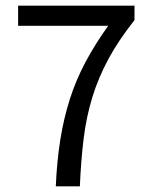

<svg xmlns="http://www.w3.org/2000/svg" viewBox="-20 -658 537 678"><path d="M177 0Q181 -90 193 -165Q205 -240 226.5 -307.5Q248 -375 281.5 -438Q315 -501 362 -567H44V-638H455V-587Q398 -515 362.5 -449Q327 -383 306 -314.5Q285 -246 275.5 -169.5Q266 -93 262 0Z"/></svg>

Font: SourceSansPro
Style: Book
Weight: 400
Designer: Paul D. Hunt
Foundry: Adobe Systems Incorporated
Version: Version 2.021;PS 2.000;hotconv 1.0.86;makeotf.lib2.5.63406